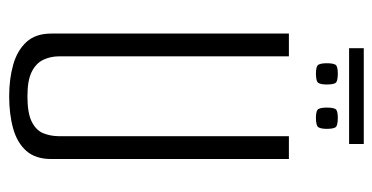

<svg xmlns="http://www.w3.org/2000/svg" viewBox="-222 -606 832 429"><g transform="rotate(90 194.5 -391.0)"><path d="M194.4 5Q155.9 5 124.1 -4Q92.3 -13 73.4 -33.5Q54.5 -54 54.5 -89V-620H105.4V-106.2Q105.4 -87.9 112.8 -71.8Q120.2 -55.6 139.3 -45.7Q158.4 -35.8 194.4 -35.8Q232.9 -35.8 252 -45.7Q271.2 -55.6 277.5 -71.9Q283.8 -88.2 283.8 -106.2V-620H334.8V-89Q334.8 -54 316.8 -33.5Q298.8 -13 267 -4Q235.2 5 194.4 5ZM242.5 -680.4Q225.8 -680.4 222.8 -686.5Q219.9 -692.6 219.9 -704.5Q219.9 -717.8 222.8 -723.5Q225.8 -729.3 242.5 -729.3Q261.3 -729.3 264.3 -723.5Q267.4 -717.8 267.4 -704.5Q267.4 -692.6 264.2 -686.5Q261.1 -680.4 242.5 -680.4ZM144.2 -680.4Q126.7 -680.4 123.8 -686.5Q120.8 -692.6 120.8 -704.5Q120.8 -717.8 123.8 -723.5Q126.7 -729.3 144.2 -729.3Q162.2 -729.3 165.3 -723.5Q168.3 -717.8 168.3 -704.5Q168.3 -692.6 165.2 -686.5Q162 -680.4 144.2 -680.4ZM87.2 -754.5V-787.3H301.3V-754.5Z"/></g></svg>

Font: Smooch Sans Thin
Style: Regular
Weight: 100
Designer: Robert E. Leuschke
Foundry: Robert E. Leuschke
Version: Version 1.010